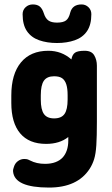

<svg xmlns="http://www.w3.org/2000/svg" viewBox="-20 -638 505 866"><path d="M288 -20V-4Q288 20 281.5 39.5Q275 59 262.5 72.5Q250 86 230 93.5Q210 101 183 101Q145 101 116 86Q106 81 101.5 80Q97 79 90 79Q74 79 61 88.5Q48 98 43 114Q38 126 39 136Q46 208 201 208Q329 208 384 124Q397 104 404.5 80Q412 56 414.5 16.5Q417 -23 417 -88V-342Q417 -368 405 -388.5Q393 -409 362 -409Q331 -409 318.5 -400.5Q306 -392 302 -370Q258 -409 198 -409Q118 -409 74.5 -356.5Q31 -304 31 -207V-174Q31 -84 71 -36.5Q111 11 188 11Q249 11 288 -20ZM285 -209V-189Q285 -144 271 -124Q257 -104 224 -104Q192 -104 178 -124Q164 -144 164 -189V-208Q164 -254 178 -274Q192 -294 224 -294Q248 -294 260.5 -285Q273 -276 279 -257.5Q285 -239 285 -209ZM297 -582Q291 -556 278 -546Q265 -536 237 -536Q212 -536 198.5 -545.5Q185 -555 178 -577Q171 -599 159.5 -608.5Q148 -618 128 -618Q109 -618 95.5 -605.5Q82 -593 82 -574Q82 -526 101.5 -497.5Q121 -469 156.5 -456.5Q192 -444 237 -444Q282 -444 317.5 -456.5Q353 -469 372.5 -497.5Q392 -526 392 -574Q392 -593 379 -605.5Q366 -618 348 -618Q307 -618 297 -582Z"/></svg>

Font: Beiruti ExtraBold
Style: Regular
Weight: 800
Designer: Arlette Boutros
Foundry: Boutros
Version: Version 1.41